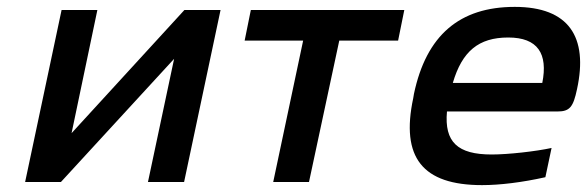

<svg xmlns="http://www.w3.org/2000/svg" viewBox="-20 -529 1706 558"><path d="M53 0H157L486 -358L410 0H515L621 -500H516L188 -142L263 -500H159Z M774 0H878L966 -411H1137L1155 -500H709L691 -411H861Z M1657 -270C1690 -422 1633 -509 1476 -509C1316 -509 1219 -427 1183 -256L1181 -244C1144 -71 1208 9 1381 9C1433 9 1498 1 1565 -14L1583 -99C1537 -89 1457 -80 1409 -80C1310 -80 1271 -116 1279 -205H1600C1636 -205 1646 -218 1657 -270ZM1296 -288C1323 -380 1371 -420 1457 -420C1543 -420 1573 -373 1556 -288Z"/></svg>

Font: LT Wave Text Medium Italic
Style: Regular
Weight: 500
Designer: Daniel Lyons
Version: Version 2.5 (Glyphs App)